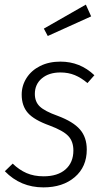

<svg xmlns="http://www.w3.org/2000/svg" viewBox="-20 -801 458 832"><path d="M389 -475 359 -441Q332 -464 304 -475.5Q276 -487 242 -487Q192 -487 161.5 -461.5Q131 -436 131 -394Q131 -360 152.5 -339.5Q174 -319 230 -299Q297 -274 326.5 -240Q356 -206 356 -153Q356 -78 304 -33.5Q252 11 168 11Q69 11 1 -59L35 -92Q63 -65 95 -51Q127 -37 169 -37Q230 -37 264 -67Q298 -97 298 -149Q298 -188 276 -211.5Q254 -235 195 -257Q128 -281 101 -311.5Q74 -342 74 -391Q74 -430 95 -463Q116 -496 154 -515Q192 -534 242 -534Q327 -534 389 -475ZM352 -781 375 -730 187 -645 170 -677Z"/></svg>

Font: Fira Sans Condensed Light
Style: Italic
Weight: 300
Width: 3
Italic angle: -8°
Designer: Carrois Corporate & Edenspiekermann AG
Foundry: Carrois Corporate GbR & Edenspiekermann AG
Version: Version 4.203